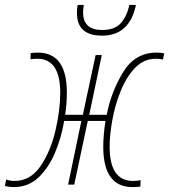

<svg xmlns="http://www.w3.org/2000/svg" viewBox="-59 -751 688 781"><path d="M494 -731H467Q458 -686 433 -657.5Q408 -629 357 -629Q279 -629 279 -700Q279 -714 282 -731H257Q254 -718 254 -698Q254 -606 356 -606Q468 -606 494 -731ZM202 -259H272L218 0H243L298 -259H370Q361 -200 361 -154Q361 10 480 10Q497 10 512 8L513 -18Q499 -15 482 -15Q387 -15 387 -154Q387 -202 398 -263Q409 -324 432 -381Q455 -438 490.5 -475Q526 -512 575 -512Q590 -512 604 -509L609 -534Q594 -537 578 -537Q490 -537 441.5 -457Q393 -377 375 -284H304L355 -527H330L278 -284H206Q213 -330 213 -374Q213 -537 95 -537Q77 -537 66 -535L65 -510Q78 -512 93 -512Q186 -512 186 -373Q186 -303 166.5 -219.5Q147 -136 106 -75.5Q65 -15 0 -15Q-18 -15 -34 -21L-39 5Q-23 10 -3 10Q57 10 98.5 -30Q140 -70 165.5 -131.5Q191 -193 202 -259Z"/></svg>

Font: Noto Sans Display SemiCondensed Thin
Style: Italic
Weight: 250
Width: 4
Designer: Monotype Design team
Foundry: Monotype Imaging Inc.
Version: 1.000